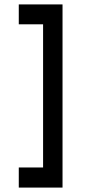

<svg xmlns="http://www.w3.org/2000/svg" viewBox="-20 -794 406 869"><path d="M263 -774V55H65V-36H175V-684H65V-774Z"/></svg>

Font: SUITE SemiBold
Style: Regular
Weight: 600
Designer: Sun
Foundry: Sun
Version: Version 2.040